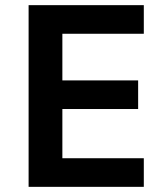

<svg xmlns="http://www.w3.org/2000/svg" viewBox="-20 -725 652 745"><path d="M91 0V-705H538V-594H222V-413H516V-302H222V-111H538V0Z"/></svg>

Font: Nunito Sans 7pt SemiCondensed
Style: Bold
Weight: 700
Width: 4
Designer: Vernon Adams
Foundry: Vernon Adams
Version: Version 3.101;gftools[0.9.27]